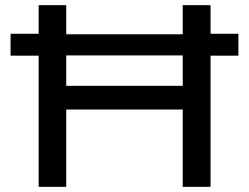

<svg xmlns="http://www.w3.org/2000/svg" viewBox="-20 -725 966 745"><path d="M130 0V-509H21V-594H130V-705H237V-592H689V-705H797V-594H905V-509H797V0H689V-300H237V0ZM237 -392H689V-510H237Z"/></svg>

Font: Nunito Sans 7pt SemiExpanded Medium
Style: Regular
Weight: 500
Width: 6
Designer: Vernon Adams
Foundry: Vernon Adams
Version: Version 3.101;gftools[0.9.27]